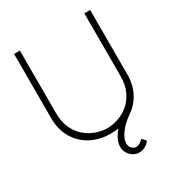

<svg xmlns="http://www.w3.org/2000/svg" viewBox="-213 -858 1116 1202"><g transform="rotate(-30 345.0 -256.5)"><path d="M345 15Q265 15 203 -18.5Q141 -52 105.5 -112.8Q70 -173.5 70 -255V-720H112V-269Q112 -202.5 134.5 -155.8Q157 -109 192.5 -80.2Q228 -51.5 268.5 -38.2Q309 -25 345 -25Q381 -25 421.5 -38.2Q462 -51.5 497.5 -80.2Q533 -109 555.5 -155.8Q578 -202.5 578 -269V-720H620V-255Q620 -174 584.5 -113.2Q549 -52.5 487 -18.8Q425 15 345 15ZM442 207Q418.5 207 398.5 194.5Q378.5 182 366.2 161.5Q354 141 354 117Q354 87 371.5 54.8Q389 22.5 418 -9Q447 -40.5 482 -68L513 -35Q482.5 -15 456.2 11Q430 37 414 64.8Q398 92.5 398 117Q398 139.5 411.5 153.2Q425 167 442 167Q455.5 167 469.2 158.8Q483 150.5 494 138L519 166Q502.5 187 482.5 197Q462.5 207 442 207Z"/></g></svg>

Font: Manrope ExtraLight ExtraLight
Style: Regular
Weight: 250
Version: Version 4.501